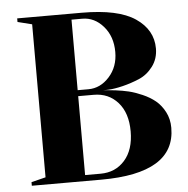

<svg xmlns="http://www.w3.org/2000/svg" viewBox="-51 -750 782 800"><g transform="rotate(-5 340.0 -350.0)"><path d="M110 -670 50 -685V-700H320Q472 -700 543.5 -651.5Q615 -603 615 -525Q615 -482 591 -450Q567 -418 532.5 -403.5Q498 -389 463 -380.5Q428 -372 404 -371L380 -370Q386 -370 395.5 -369.5Q405 -369 433 -365.5Q461 -362 486.5 -356Q512 -350 543 -336.5Q574 -323 596.5 -304.5Q619 -286 634.5 -256.5Q650 -227 650 -190Q650 0 340 0H50V-15L110 -30ZM340 -355H275V-25H340Q402 -25 441 -69Q480 -113 480 -190Q480 -267 441 -311Q402 -355 340 -355ZM275 -675V-380H320Q370 -380 407.5 -421.5Q445 -463 445 -525Q445 -590 408 -632.5Q371 -675 320 -675Z"/></g></svg>

Font: Yeseva One
Style: Regular
Weight: 400
Designer: Jovanny Lemonad
Foundry: Jovanny Lemonad
Version: Version 2.000